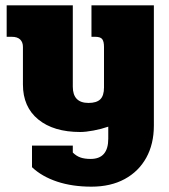

<svg xmlns="http://www.w3.org/2000/svg" viewBox="-20 -500 632 720"><path d="M100 127V46H253V72Q266 85 281.5 90.5Q297 96 320 96Q386 96 386 20V-25Q360 -16 330.5 -10.5Q301 -5 281 -5Q181 -5 123.5 -52Q66 -99 66 -183V-324Q66 -342 55.5 -352Q45 -362 24 -362H5V-480H253V-175Q253 -114 312 -114Q342 -114 356 -127.5Q370 -141 370 -172V-324Q370 -344 363.5 -353Q357 -362 337 -362H323V-480H557V-29Q557 40 528.5 91.5Q500 143 447.5 171.5Q395 200 323 200Q251 200 194 181Q137 162 100 127Z"/></svg>

Font: Pridi
Style: Bold
Weight: 700
Designer: Katatrad Team
Foundry: CadsonDemak
Version: Version 1.001